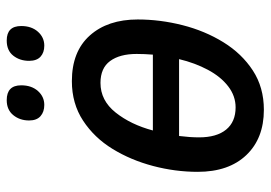

<svg xmlns="http://www.w3.org/2000/svg" viewBox="-134 -642 786 557"><g transform="rotate(-90 258.5 -364.0)"><path d="M218 9Q135 9 86.5 -42Q38 -93 38 -183Q38 -248 55 -312.5Q72 -377 104.5 -430Q137 -483 186.5 -515.5Q236 -548 301 -548Q387 -548 433.5 -496Q480 -444 480 -357Q480 -292 463.5 -227Q447 -162 414 -108.5Q381 -55 332 -23Q283 9 218 9ZM378 -313Q379 -325 379.5 -337Q380 -349 380 -360Q380 -409 359.5 -437Q339 -465 296 -465Q245 -465 210 -421Q175 -377 158 -313ZM225 -73Q258 -73 286 -94.5Q314 -116 334 -153.5Q354 -191 365 -237H142Q140 -221 139 -206.5Q138 -192 138 -179Q138 -128 160.5 -100.5Q183 -73 225 -73ZM404 -628Q384 -628 372 -639Q360 -650 360 -672Q360 -699 375 -718Q390 -737 419 -737Q461 -737 461 -695Q461 -665 444.5 -646.5Q428 -628 404 -628ZM232 -628Q212 -628 199.5 -639Q187 -650 187 -672Q187 -699 202.5 -718Q218 -737 246 -737Q289 -737 289 -695Q289 -665 272.5 -646.5Q256 -628 232 -628Z"/></g></svg>

Font: Noto Sans SemiCondensed Medium
Style: Italic
Weight: 500
Width: 4
Italic angle: -12°
Designer: Monotype Design Team
Foundry: Monotype Imaging Inc.
Version: Version 2.013; ttfautohint (v1.8.4.7-5d5b)